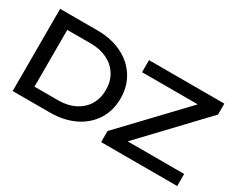

<svg xmlns="http://www.w3.org/2000/svg" viewBox="-106 -1134 1838 1517"><g transform="rotate(30 813.0 -375.0)"><path d="M852 -375Q852 -264 798 -179Q744 -94 647 -47Q550 0 423 0H84V-750H423Q550 -750 647 -703Q744 -656 798 -571Q852 -486 852 -375ZM143 -116H432Q517 -116 582 -148.5Q647 -181 682.5 -239.5Q718 -298 718 -375Q718 -452 682.5 -510.5Q647 -569 582 -601.5Q517 -634 432 -634H143L216 -704V-46ZM891 -101 1445 -684 1530 -640H895V-750H1582V-650L1027 -65L954 -110H1585V0H891Z"/></g></svg>

Font: Unbounded Variable
Style: Regular
Weight: 400
Designer: Luke Prowse, Jean-Baptiste Morizot, Fátima Lázaro, Florian Runge
Foundry: NaN
Version: Version 1.600;FEAKit 1.0